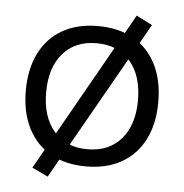

<svg xmlns="http://www.w3.org/2000/svg" viewBox="-50 -666 750 781"><g transform="rotate(5 325.0 -275.0)"><path d="M173 67 108 36 477 -617 542 -584ZM324 12Q240 12 179.5 -22.5Q119 -57 86.5 -121.5Q54 -186 54 -274Q54 -363 86.5 -427.5Q119 -492 179.5 -526.5Q240 -561 324 -561Q409 -561 469.5 -526.5Q530 -492 562.5 -427.5Q595 -363 595 -274Q595 -186 562.5 -121.5Q530 -57 469.5 -22.5Q409 12 324 12ZM324 -58Q412 -58 462 -116Q512 -174 512 -274Q512 -375 462 -433Q412 -491 324 -491Q237 -491 187 -433Q137 -375 137 -274Q137 -174 187 -116Q237 -58 324 -58Z"/></g></svg>

Font: Azeret Mono Light
Style: Regular
Weight: 300
Designer: Martin Vácha
Foundry: Displaay
Version: Version 1.002